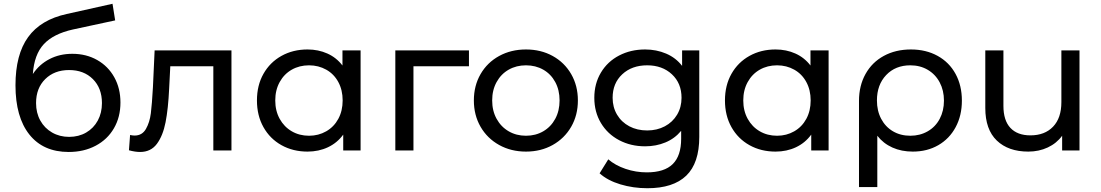

<svg xmlns="http://www.w3.org/2000/svg" viewBox="-20 -797 5832 1017"><path d="M618 -254Q618 -177 583.5 -117.5Q549 -58 486.5 -25Q424 8 344 8Q209 8 135.5 -84.5Q62 -177 62 -345Q62 -508 129 -600.5Q196 -693 334 -723L576 -777L590 -689L367 -641Q263 -618 212 -563Q161 -508 154 -405Q188 -456 242 -484Q296 -512 363 -512Q437 -512 495 -479Q553 -446 585.5 -387.5Q618 -329 618 -254ZM520 -251Q520 -330 472 -378Q424 -426 346 -426Q268 -426 219.5 -378Q171 -330 171 -251Q171 -199 193.5 -158.5Q216 -118 256 -95Q296 -72 346 -72Q397 -72 436.5 -95Q476 -118 498 -158.5Q520 -199 520 -251Z M1206 -530V0H1110V-446H882L876 -328Q871 -221 857 -149.5Q843 -78 811 -35Q779 8 722 8Q696 8 663 -1L669 -82Q682 -79 693 -79Q733 -79 753 -114Q773 -149 779 -197Q785 -245 790 -334L799 -530Z M1890 -530V0H1798V-84Q1766 -40 1717 -17Q1668 6 1609 6Q1532 6 1471 -28Q1410 -62 1375.5 -123.5Q1341 -185 1341 -265Q1341 -345 1375.5 -406Q1410 -467 1471 -501Q1532 -535 1609 -535Q1666 -535 1714 -513.5Q1762 -492 1794 -450V-530ZM1795 -265Q1795 -320 1772 -362.5Q1749 -405 1708 -428Q1667 -451 1617 -451Q1566 -451 1525.5 -428Q1485 -405 1461.5 -362.5Q1438 -320 1438 -265Q1438 -210 1461.5 -167.5Q1485 -125 1525.5 -101.5Q1566 -78 1617 -78Q1667 -78 1708 -101.5Q1749 -125 1772 -167.5Q1795 -210 1795 -265Z M2464 -446H2170V0H2074V-530H2464Z M2490 -265Q2490 -343 2525.5 -404.5Q2561 -466 2624 -500.5Q2687 -535 2766 -535Q2845 -535 2907.5 -500.5Q2970 -466 3005.5 -404.5Q3041 -343 3041 -265Q3041 -187 3005.5 -125.5Q2970 -64 2907.5 -29Q2845 6 2766 6Q2687 6 2624 -29Q2561 -64 2525.5 -125.5Q2490 -187 2490 -265ZM2944 -265Q2944 -320 2921 -362.5Q2898 -405 2857.5 -428Q2817 -451 2766 -451Q2715 -451 2674.5 -428Q2634 -405 2610.5 -362.5Q2587 -320 2587 -265Q2587 -210 2610.5 -167.5Q2634 -125 2674.5 -101.5Q2715 -78 2766 -78Q2817 -78 2857.5 -101.5Q2898 -125 2921 -167.5Q2944 -210 2944 -265Z M3684 -530V-72Q3684 67 3615 133.5Q3546 200 3409 200Q3334 200 3266 179.5Q3198 159 3156 121L3202 47Q3239 79 3293.5 97.5Q3348 116 3406 116Q3499 116 3543.5 72Q3588 28 3588 -62V-104Q3554 -63 3504.5 -42.5Q3455 -22 3397 -22Q3321 -22 3259.5 -54.5Q3198 -87 3163 -145.5Q3128 -204 3128 -279Q3128 -354 3163 -412.5Q3198 -471 3259.5 -503Q3321 -535 3397 -535Q3457 -535 3508.5 -513Q3560 -491 3593 -448V-530ZM3590 -279Q3590 -356 3539 -403.5Q3488 -451 3408 -451Q3327 -451 3276 -403.5Q3225 -356 3225 -279Q3225 -229 3248.5 -189.5Q3272 -150 3313.5 -128Q3355 -106 3408 -106Q3460 -106 3501.5 -128Q3543 -150 3566.5 -189.5Q3590 -229 3590 -279Z M4369 -530V0H4277V-84Q4245 -40 4196 -17Q4147 6 4088 6Q4011 6 3950 -28Q3889 -62 3854.5 -123.5Q3820 -185 3820 -265Q3820 -345 3854.5 -406Q3889 -467 3950 -501Q4011 -535 4088 -535Q4145 -535 4193 -513.5Q4241 -492 4273 -450V-530ZM4274 -265Q4274 -320 4251 -362.5Q4228 -405 4187 -428Q4146 -451 4096 -451Q4045 -451 4004.5 -428Q3964 -405 3940.5 -362.5Q3917 -320 3917 -265Q3917 -210 3940.5 -167.5Q3964 -125 4004.5 -101.5Q4045 -78 4096 -78Q4146 -78 4187 -101.5Q4228 -125 4251 -167.5Q4274 -210 4274 -265Z M5075 -264Q5075 -185 5042 -123.5Q5009 -62 4950 -28Q4891 6 4815 6Q4755 6 4707 -15.5Q4659 -37 4627 -78V194H4530V-263Q4530 -343 4564.5 -405Q4599 -467 4661.5 -501Q4724 -535 4805 -535Q4885 -535 4946.5 -501Q5008 -467 5041.5 -405.5Q5075 -344 5075 -264ZM4980 -264Q4980 -318 4957.5 -360.5Q4935 -403 4894.5 -427Q4854 -451 4802 -451Q4723 -451 4674 -399.5Q4625 -348 4625 -265Q4625 -210 4647.5 -167.5Q4670 -125 4710 -101.5Q4750 -78 4802 -78Q4853 -78 4894 -101.5Q4935 -125 4957.5 -167.5Q4980 -210 4980 -264Z M5698 -530V0H5606V-78Q5577 -38 5530 -16Q5483 6 5427 6Q5321 6 5260 -52.5Q5199 -111 5199 -225V-530H5295V-236Q5295 -159 5332 -119.5Q5369 -80 5438 -80Q5514 -80 5558 -126Q5602 -172 5602 -256V-530Z"/></svg>

Font: Montserrat Alternates Medium
Style: Regular
Weight: 500
Designer: Julieta Ulanovsky
Foundry: Julieta Ulanovsky
Version: Version 7.200